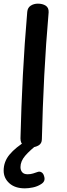

<svg xmlns="http://www.w3.org/2000/svg" viewBox="-32 -789 366 1050"><path d="M117 -724Q119 -747 136 -758Q153 -769 175 -769Q201 -769 218 -758Q235 -747 234 -722Q219 -550 210 -375.5Q201 -201 197 -28Q197 -4 178.5 6.5Q160 17 137 17Q114 17 97 6Q80 -5 80 -32Q84 -202 93 -376.5Q102 -551 117 -724ZM104 241Q50 241 19 213Q-12 185 -12 144Q-12 95 20.5 56Q53 17 114 -20H186V-10Q131 33 105.5 63Q80 93 80 125Q80 142 89.5 153Q99 164 119 164Q136 164 149.5 159.5Q163 155 172 152Q184 147 194.5 153Q205 159 209 174Q214 189 209.5 200Q205 211 191 219Q172 231 148 236Q124 241 104 241Z"/></svg>

Font: Playpen Sans Medium
Style: Regular
Weight: 500
Designer: Laura Meseguer, Veronika Burian, José Scaglione
Foundry: TypeTogether
Version: Version 1.001